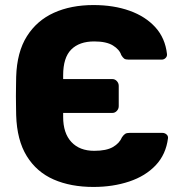

<svg xmlns="http://www.w3.org/2000/svg" viewBox="-20 -730 728 760"><path d="M350 10Q260 10 192.5 -19.5Q125 -49 86 -112Q47 -175 44 -274Q44 -284 43.5 -304.5Q43 -325 43 -349.5Q43 -374 43.5 -395Q44 -416 44 -426Q47 -524 86.5 -586.5Q126 -649 193.5 -679.5Q261 -710 350 -710Q430 -710 493 -687.5Q556 -665 595 -622Q634 -579 641 -516Q642 -507 635.5 -500.5Q629 -494 620 -494H489Q477 -494 471.5 -498Q466 -502 460 -512Q453 -534 427 -550Q401 -566 353 -566Q294 -566 262 -534Q230 -502 230 -432V-417H425Q435 -417 442.5 -409Q450 -401 450 -390V-310Q450 -299 442.5 -291Q435 -283 425 -283H230V-267Q230 -203 262.5 -168Q295 -133 353 -133Q401 -133 427 -148Q453 -163 463 -187Q470 -197 476 -200.5Q482 -204 493 -204H623Q632 -204 639 -198Q646 -192 645 -183Q637 -119 596.5 -76Q556 -33 491.5 -11.5Q427 10 350 10Z"/></svg>

Font: DVN-Rubik
Style: Bold
Weight: 700
Designer: Hubert and Fischer
Foundry: Hubert & Fischer
Version: Version 2.102